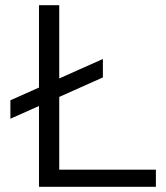

<svg xmlns="http://www.w3.org/2000/svg" viewBox="-20 -719 640 739"><path d="M130 -311 20 -262V-333L130 -382V-699H208V-417L376 -492V-421L208 -346V-66H580V0H130Z"/></svg>

Font: Prompt Light
Style: Regular
Weight: 300
Designer: Katatrad Team
Foundry: CadsonDemak
Version: Version 1.001